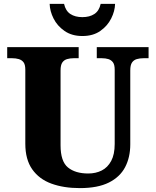

<svg xmlns="http://www.w3.org/2000/svg" viewBox="-20 -956 799 986"><path d="M390 10Q307 10 244 -13Q181 -36 145.5 -86.5Q110 -137 110 -218V-598Q110 -624 101 -636Q92 -648 76.5 -652.5Q61 -657 43 -657H17V-714H384V-657H358Q340 -657 324.5 -652.5Q309 -648 300 -635Q291 -622 291 -594V-210Q291 -127 329 -96Q367 -65 433 -65Q472 -65 502.5 -80.5Q533 -96 551 -129.5Q569 -163 569 -217V-598Q569 -624 560 -636Q551 -648 536.5 -652.5Q522 -657 503 -657H477V-714H743V-657H717Q698 -657 682.5 -652.5Q667 -648 658 -635Q649 -622 649 -594V-215Q649 -148 622.5 -97.5Q596 -47 539 -18.5Q482 10 390 10ZM403 -771Q349 -771 311.5 -797Q274 -823 255 -861Q236 -899 235 -936H309Q317 -900 341.5 -884Q366 -868 403 -868Q440 -868 464.5 -884Q489 -900 497 -936H571Q570 -899 551 -861Q532 -823 495 -797Q458 -771 403 -771Z"/></svg>

Font: Noto Serif Hebrew ExtraBold
Style: Regular
Weight: 800
Version: Version 2.003